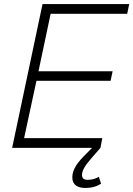

<svg xmlns="http://www.w3.org/2000/svg" viewBox="-20 -730 658 948"><path d="M40 0H435L409 26C364 70 337 105 337 146C337 184 365 198 401 198C434 198 459 190 479 177L468 143C454 152 434 158 413 158C396 158 385 152 385 134C385 111 400 87 435 47L476 0L485 -48H99L160 -331H526L536 -378H170L230 -662H608L618 -710H190Z"/></svg>

Font: Geist ExtraLight
Style: Italic
Weight: 200
Italic angle: -12°
Designer: Basement.studio, Andrés Briganti, Mateo Zaragoza
Foundry: Basement.studio, Vercel, Andrés Briganti, Guido Ferreyra, Mateo Zaragoza
Version: Version 1.500